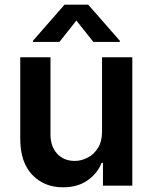

<svg xmlns="http://www.w3.org/2000/svg" viewBox="-20 -789 648 816"><path d="M247.9 7.1Q167.6 7.1 116.8 -46.3Q66.1 -99.8 66.1 -198.2V-545.5H194.6V-218Q194.6 -166.2 223 -135.7Q251.4 -105.1 297.6 -105.1Q326 -105.1 352.6 -119Q379.3 -132.8 396.5 -160.3Q413.7 -187.9 413.7 -229.4V-545.5H542.3V0H417.6V-96.9H411.9Q393.5 -51.1 351.4 -22Q309.3 7.1 247.9 7.1ZM489.3 -610.8H376.8L304.7 -701.7L232.6 -610.8H120V-615.8L254.3 -769.2H354.8L489.3 -615.8Z"/></svg>

Font: Linik Sans SemiBold
Style: Regular
Weight: 600
Designer: Rasmus Andersson (font), Cristiano Sobral (main changes)
Foundry: rsms
Version: Version 3.018;June 1, 2022;FontCreator 14.0.0.2814 64-bit; t